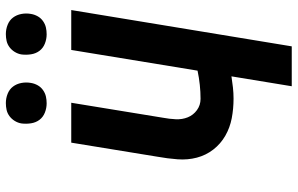

<svg xmlns="http://www.w3.org/2000/svg" viewBox="-196 -796 993 640"><g transform="rotate(-90 300.0 -476.5)"><path d="M332 0 365 -201Q346 -198 327.5 -196Q309 -194 291 -194Q257 -194 225.5 -200Q194 -206 167 -221.5Q140 -237 121 -261.5Q102 -286 94 -316.5Q86 -347 88.5 -380.5Q91 -414 97 -447L144 -735H277L227 -429Q223 -408 222 -386.5Q221 -365 228.5 -346.5Q236 -328 252.5 -316Q269 -304 290 -304Q313 -304 336.5 -306.5Q360 -309 384 -314L453 -735H586L465 0ZM505 -817Q489 -817 474 -823Q459 -829 450 -841Q441 -853 438.5 -869Q436 -885 438 -901Q440 -913 446.5 -923.5Q453 -934 462.5 -941Q472 -948 483 -950.5Q494 -953 506 -953Q522 -953 537 -947Q552 -941 561 -929Q570 -917 573 -901Q576 -885 573 -869Q571 -857 565 -846.5Q559 -836 549 -829Q539 -822 528 -819.5Q517 -817 505 -817ZM275 -817Q259 -817 244 -823Q229 -829 220 -841Q211 -853 208.5 -869Q206 -885 208 -901Q210 -913 216.5 -923.5Q223 -934 232.5 -941Q242 -948 253 -950.5Q264 -953 276 -953Q292 -953 307 -947Q322 -941 331 -929Q340 -917 343 -901Q346 -885 343 -869Q341 -857 335 -846.5Q329 -836 319 -829Q309 -822 298 -819.5Q287 -817 275 -817Z"/></g></svg>

Font: Iosevka Aile Extrabold Oblique
Style: Regular
Weight: 800
Italic angle: -9°
Designer: Belleve Invis
Foundry: Belleve Invis
Version: Version 31.1.0; ttfautohint (v1.8.4)